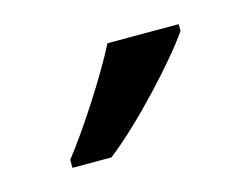

<svg xmlns="http://www.w3.org/2000/svg" viewBox="-40 -824 362 276"><g transform="rotate(-15 140.5 -686.0)"><path d="M241 -756V-766H135C112 -721 69 -655 40 -618V-606H98C145 -642 216 -719 241 -756Z"/></g></svg>

Font: Noto Sans Lycian
Style: Regular
Weight: 400
Designer: Monotype Design Team
Foundry: Monotype Imaging Inc.
Version: Version 2.002